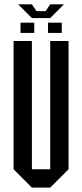

<svg xmlns="http://www.w3.org/2000/svg" viewBox="-20 -853 373 873"><path d="M41.7 -666.7H125V-83.3H208.3V-666.7H291.7V-83.3L208.3 0H125L41.7 -83.3ZM135.8 -703.3H73.3V-750H135.8ZM260.8 -703.3H198.3V-750H260.8ZM125 -770.8 62.5 -833.3H125L145.8 -802.5H187.5L208.3 -833.3H270.8L208.3 -770.8Z"/></svg>

Font: Yulong
Style: Regular
Weight: 400
Designer: GGBotNet
Foundry: f0n7.com
Version: 1.00